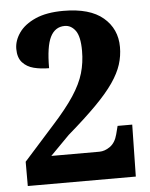

<svg xmlns="http://www.w3.org/2000/svg" viewBox="-52 -767 632 811"><g transform="rotate(-5 264.0 -362.0)"><path d="M33 0V-103L161 -246Q220 -311 252.5 -360.5Q285 -410 298 -454.5Q311 -499 311 -549Q311 -610 292.5 -635Q274 -660 247 -660Q206 -660 186 -620Q166 -580 166 -488Q131 -488 101.5 -495.5Q72 -503 53.5 -523.5Q35 -544 35 -581Q35 -616 58 -649Q81 -682 128 -703Q175 -724 247 -724Q359 -724 415.5 -676Q472 -628 472 -551Q472 -513 460.5 -477Q449 -441 421.5 -401Q394 -361 345.5 -312Q297 -263 224 -200L143 -118H347Q370 -118 392.5 -134Q415 -150 424 -185L433 -220H495L491 0Z"/></g></svg>

Font: Noto Serif Ethiopic SemiCondensed ExtraBold
Style: Regular
Weight: 800
Width: 4
Designer: Monotype Design Team
Foundry: Monotype Imaging Inc.
Version: Version 2.102; ttfautohint (v1.8.4.7-5d5b)